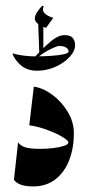

<svg xmlns="http://www.w3.org/2000/svg" viewBox="-20 -652 311 679"><path d="M99.6 -345.7Q132.8 -340.8 165.3 -316.7Q197.8 -292.5 219.5 -256.6Q241.2 -220.7 241.2 -180.7Q241.2 -127.4 224.4 -84.7Q207.5 -42 175.3 -17.3Q143.1 7.3 96.7 7.3Q45.9 7.3 29.3 -16.1L43.9 -148.4Q53.2 -135.7 70.8 -130.6Q88.4 -125.5 122.6 -125.5Q144 -125.5 167 -128.2Q189.9 -130.9 205.8 -136Q221.7 -141.1 221.7 -148.4Q221.7 -155.3 200.9 -167.7Q180.2 -180.2 148.4 -192.1Q116.7 -204.1 83.5 -209ZM110.8 -401.9 104 -452.6Q134.8 -452.6 161.9 -454.6Q189 -456.5 205.8 -460.2Q222.7 -463.9 222.7 -470.2Q222.7 -477.1 214.8 -483.2Q207 -489.3 189 -489.3Q183.1 -489.3 167.5 -482.4Q151.9 -475.6 135.5 -465.3Q119.1 -455.1 110.4 -445.3L99.1 -446.3Q134.8 -484.9 160.4 -506.3Q186 -527.8 207.5 -527.8Q229.5 -527.8 237.5 -517.3Q245.6 -506.8 245.6 -492.7Q245.6 -471.7 226.3 -450.7Q207 -429.7 176.3 -415.8Q145.5 -401.9 110.8 -401.9ZM111.3 -401.9Q75.2 -401.9 53.2 -421.6Q31.2 -441.4 24.4 -461.4L25.4 -463.4Q43.5 -457.5 65.4 -455.1Q87.4 -452.6 104.5 -452.6ZM119.1 -461.4 114.7 -578.6 133.3 -568.4V-473.6ZM142.6 -553.2Q120.1 -561.5 111.6 -569.8Q103 -578.1 103 -586.9Q103 -596.2 112.1 -610.4Q121.1 -624.5 130.4 -631.8L134.3 -629.9Q127.9 -614.7 138.2 -604.7Q148.4 -594.7 168.5 -588.9Z"/></svg>

Font: Lateef ExtraBold
Style: Regular
Weight: 800
Designer: SIL International
Foundry: SIL International
Version: Version 4.200